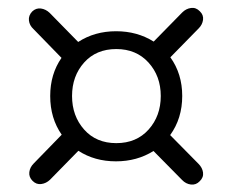

<svg xmlns="http://www.w3.org/2000/svg" viewBox="-20 -592 605 501"><path d="M68 -165.5 141 -240.5Q111 -283.5 111 -341.5Q111 -398.5 140.5 -441L67.5 -516Q57 -525.5 55.5 -538.5Q54 -551.5 64 -562Q74 -571.5 86.8 -569.8Q99.5 -568 109.5 -558.5L184 -482.5Q227 -510.5 283 -510.5Q338 -510.5 381 -483.5L455.5 -559.5Q465.5 -569.5 478.5 -571.2Q491.5 -573 501.5 -562.5Q511.5 -553 509.8 -540.2Q508 -527.5 498.5 -518L424.5 -442.5Q455.5 -399.5 455.5 -341.5Q455.5 -283 424 -239.5L498 -164.5Q508 -154.5 509.8 -141.8Q511.5 -129 501 -119Q491.5 -109 478.2 -110.5Q465 -112 455 -122.5L380.5 -198Q337.5 -171 282.5 -171Q227 -171 184.5 -198.5L110.5 -123Q100.5 -113.5 87.8 -111.8Q75 -110 65 -120Q55 -130 56.5 -142.8Q58 -155.5 68 -165.5ZM283.5 -218.5Q336 -218.5 367.8 -254Q399.5 -289.5 399.5 -341.5Q399.5 -393.5 367.5 -428.8Q335.5 -464 283.5 -464Q231 -464 199.5 -428.8Q168 -393.5 168 -341.5Q168 -289.5 199.5 -254Q231 -218.5 283.5 -218.5Z"/></svg>

Font: Fraunces 72pt S050 SemiBold
Style: Regular
Weight: 600
Version: Version 1.000; ttfautohint (v1.8.3)